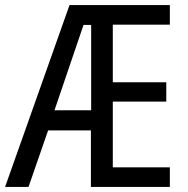

<svg xmlns="http://www.w3.org/2000/svg" viewBox="-22 -734 738 754"><path d="M645 0V-77H421V-335H631V-411H421V-637H645V-714H251L-2 0H90L167 -222H335V0ZM192 -301 306 -636H336V-301Z"/></svg>

Font: Noto Sans Gujarati UI Condensed
Style: Regular
Weight: 400
Width: 3
Designer: Jelle Bosma - Monotype Design Team, Universal Thirst
Foundry: Monotype Imaging Inc.
Version: Version 2.106